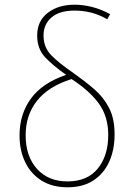

<svg xmlns="http://www.w3.org/2000/svg" viewBox="-20 -786 570 816"><path d="M267 10Q203 10 157.5 -18Q112 -46 87.5 -96Q63 -146 63 -211Q63 -300 111 -366.5Q159 -433 261 -468Q204 -508 171 -543.5Q138 -579 138 -635Q138 -697 183 -731.5Q228 -766 297 -766Q333 -766 371 -756.5Q409 -747 448 -726L436 -704Q401 -724 367 -732.5Q333 -741 297 -741Q233 -741 199 -712Q165 -683 165 -635Q165 -584 199 -550Q233 -516 293 -475Q341 -441 380.5 -407Q420 -373 443.5 -327.5Q467 -282 467 -215Q467 -150 444.5 -99.5Q422 -49 377.5 -19.5Q333 10 267 10ZM267 -15Q351 -15 395.5 -69.5Q440 -124 440 -213Q440 -291 400 -346Q360 -401 284 -450Q186 -419 137.5 -358Q89 -297 89 -211Q89 -122 137 -68.5Q185 -15 267 -15Z"/></svg>

Font: Noto Sans Mono Condensed Thin
Style: Regular
Weight: 100
Width: 3
Designer: Monotype Design Team
Foundry: Monotype Imaging Inc.
Version: Version 2.014; ttfautohint (v1.8.4.7-5d5b)